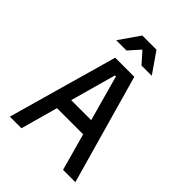

<svg xmlns="http://www.w3.org/2000/svg" viewBox="-286 -1181 1322 1322"><g transform="rotate(45 375.0 -520.0)"><path d="M282 -800H468L694 0H574L377 -712H367L169 0H56ZM185 -379H565V-271H185ZM306 -1040H444L548 -890H448L342 -1009H408L302 -890H202Z"/></g></svg>

Font: Martian Mono Custom sWd Rg
Style: Regular
Weight: 400
Width: 6
Monospace: yes
Designer: Alex Havermale
Foundry: Evil Martians
Version: Version 1.000